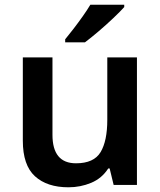

<svg xmlns="http://www.w3.org/2000/svg" viewBox="-20 -786 682 816"><path d="M562 -542V0H463L446 -70H440Q413 -28 367.5 -9Q322 10 271 10Q180 10 128.5 -37Q77 -84 77 -188V-542H203V-213Q203 -92 303 -92Q379 -92 407.5 -139.5Q436 -187 436 -277V-542ZM508 -756Q492 -738 461.5 -709Q431 -680 398 -652Q365 -624 341 -606H257V-619Q272 -637 292 -663Q312 -689 331.5 -716.5Q351 -744 364 -766H508Z"/></svg>

Font: Noto Sans Gurmukhi UI SemiBold
Style: Regular
Weight: 600
Designer: Jelle Bosma - Monotype Design Team
Foundry: Monotype Imaging Inc.
Version: Version 2.004; ttfautohint (v1.8.4.7-5d5b)